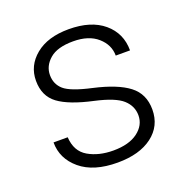

<svg xmlns="http://www.w3.org/2000/svg" viewBox="-104 -634 717 740"><g transform="rotate(-20 254.5 -264.0)"><path d="M393.6 -134.3Q393.6 -172.4 363.8 -199.5Q334 -226.6 252.9 -244.6Q156.2 -265.6 112.1 -298.3Q67.9 -331.1 67.9 -394Q67.9 -456.1 117.9 -497.1Q168 -538.1 253.9 -538.1Q345.2 -538.1 397 -494.4Q448.7 -450.7 448.7 -380.4H390.1Q390.1 -424.8 354 -456.5Q317.9 -488.3 253.9 -488.3Q189 -488.3 157.5 -460.9Q126 -433.6 126 -396Q126 -358.9 152.8 -335.4Q179.7 -312 263.7 -293.5Q359.4 -272 405.5 -236.6Q451.7 -201.2 451.7 -137.2Q451.7 -69.8 399.2 -30Q346.7 9.8 256.8 9.8Q158.7 9.8 104.5 -35.6Q50.3 -81.1 50.3 -147.9H108.4Q111.8 -89.4 154.5 -64.5Q197.3 -39.6 256.8 -39.6Q321.3 -39.6 357.4 -66.7Q393.6 -93.8 393.6 -134.3Z"/></g></svg>

Font: Franko
Style: Light
Weight: 300
Designer: Google
Version: Version 1.200310; 2013